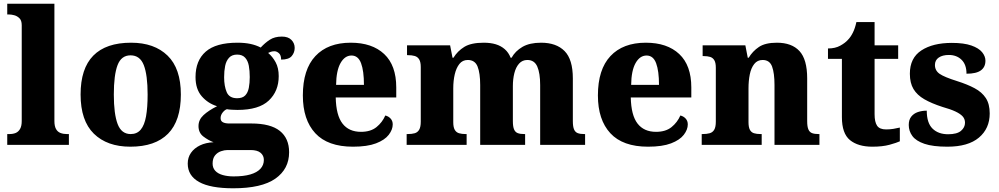

<svg xmlns="http://www.w3.org/2000/svg" viewBox="-20 -780 5378 1034"><path d="M19 0V-58H30Q50 -58 64.5 -64Q79 -70 88 -85.5Q97 -101 97 -128V-644Q97 -670 84.5 -682Q72 -694 56.5 -698Q41 -702 30 -702H19V-760H273V-128Q273 -101 281.5 -85.5Q290 -70 305.5 -64Q321 -58 340 -58H351V0Z M682 10Q557 10 485.5 -60Q414 -130 414 -271Q414 -411 482.5 -480.5Q551 -550 686 -550Q811 -550 882.5 -480.5Q954 -411 954 -271Q954 -130 885 -60Q816 10 682 10ZM684 -58Q718 -58 738 -82Q758 -106 766.5 -153.5Q775 -201 775 -271Q775 -376 754.5 -429Q734 -482 683 -482Q633 -482 613 -429Q593 -376 593 -271Q593 -166 613.5 -112Q634 -58 684 -58Z M1236 234Q1113 234 1052 200Q991 166 991 101Q991 68 1008.5 43Q1026 18 1057 3Q1088 -12 1130 -14Q1101 -25 1075 -45Q1049 -65 1049 -101Q1049 -135 1076 -160Q1103 -185 1149 -208Q1100 -223 1066.5 -261.5Q1033 -300 1033 -365Q1033 -454 1088 -502Q1143 -550 1259 -550Q1298 -550 1328.5 -543.5Q1359 -537 1384 -524Q1407 -549 1433 -566Q1459 -583 1498 -583Q1532 -583 1549.5 -565Q1567 -547 1567 -522Q1567 -497 1551 -478Q1535 -459 1494 -459Q1494 -483 1482 -493.5Q1470 -504 1458 -504Q1447 -504 1438.5 -501Q1430 -498 1424 -495Q1448 -475 1464.5 -444.5Q1481 -414 1481 -370Q1481 -289 1427.5 -238.5Q1374 -188 1259 -188Q1249 -188 1229.5 -189Q1210 -190 1202 -192Q1190 -188 1179 -174Q1168 -160 1168 -144Q1168 -128 1180.5 -121.5Q1193 -115 1214 -115H1333Q1437 -115 1487 -75Q1537 -35 1537 40Q1537 130 1463 182Q1389 234 1236 234ZM1238 170Q1292 170 1328 159.5Q1364 149 1382.5 129Q1401 109 1401 81Q1401 58 1383.5 43Q1366 28 1329 28H1205Q1189 28 1170 34.5Q1151 41 1138 57Q1125 73 1125 101Q1125 124 1139 139.5Q1153 155 1179 162.5Q1205 170 1238 170ZM1257 -251Q1286 -251 1300.5 -266Q1315 -281 1320 -307Q1325 -333 1325 -365Q1325 -399 1320 -426Q1315 -453 1300 -469.5Q1285 -486 1257 -486Q1229 -486 1213.5 -469Q1198 -452 1192.5 -425Q1187 -398 1187 -364Q1187 -316 1201 -283.5Q1215 -251 1257 -251Z M1881 10Q1745 10 1678 -62.5Q1611 -135 1611 -266Q1611 -406 1678.5 -478Q1746 -550 1869 -550Q1984 -550 2049 -489Q2114 -428 2114 -309V-255H1788Q1790 -159 1824.5 -114.5Q1859 -70 1924 -70Q1976 -70 2007.5 -95.5Q2039 -121 2055 -158Q2072 -154 2083.5 -141.5Q2095 -129 2095 -110Q2095 -82 2073.5 -54Q2052 -26 2005 -8Q1958 10 1881 10ZM1940 -323Q1940 -398 1924.5 -439.5Q1909 -481 1873 -481Q1837 -481 1814 -440.5Q1791 -400 1790 -323Z M2170 0V-58H2175Q2198 -58 2213.5 -62.5Q2229 -67 2237.5 -81.5Q2246 -96 2246 -125V-419Q2246 -446 2237.5 -460Q2229 -474 2213.5 -478.5Q2198 -483 2176 -483H2172V-536H2404L2417 -469H2422Q2444 -505 2480.5 -527.5Q2517 -550 2585 -550Q2622 -550 2650 -541.5Q2678 -533 2698.5 -515Q2719 -497 2730 -469H2735Q2755 -505 2793.5 -527.5Q2832 -550 2894 -550Q2976 -550 3020.5 -505Q3065 -460 3065 -358V-128Q3065 -98 3071.5 -83Q3078 -68 3091.5 -63Q3105 -58 3127 -58H3131V0H2889V-322Q2889 -386 2873.5 -421.5Q2858 -457 2820 -457Q2793 -457 2775.5 -437.5Q2758 -418 2750 -386Q2742 -354 2742 -316V-128Q2742 -98 2748.5 -83Q2755 -68 2768.5 -63Q2782 -58 2804 -58H2808V0H2566V-322Q2566 -386 2552 -421.5Q2538 -457 2499 -457Q2471 -457 2454 -435.5Q2437 -414 2429 -379.5Q2421 -345 2421 -304V-122Q2421 -95 2429 -81Q2437 -67 2452 -62.5Q2467 -58 2489 -58H2493V0Z M3470 10Q3334 10 3267 -62.5Q3200 -135 3200 -266Q3200 -406 3267.5 -478Q3335 -550 3458 -550Q3573 -550 3638 -489Q3703 -428 3703 -309V-255H3377Q3379 -159 3413.5 -114.5Q3448 -70 3513 -70Q3565 -70 3596.5 -95.5Q3628 -121 3644 -158Q3661 -154 3672.5 -141.5Q3684 -129 3684 -110Q3684 -82 3662.5 -54Q3641 -26 3594 -8Q3547 10 3470 10ZM3529 -323Q3529 -398 3513.5 -439.5Q3498 -481 3462 -481Q3426 -481 3403 -440.5Q3380 -400 3379 -323Z M3759 0V-58H3763Q3786 -58 3802 -62.5Q3818 -67 3826.5 -81.5Q3835 -96 3835 -125V-415Q3835 -442 3827 -455.5Q3819 -469 3804.5 -473.5Q3790 -478 3768 -478H3764V-536H3994L4007 -469H4012Q4033 -504 4067 -527Q4101 -550 4164 -550Q4244 -550 4285.5 -505Q4327 -460 4327 -358V-128Q4327 -98 4333.5 -83Q4340 -68 4353.5 -63Q4367 -58 4389 -58H4393V0H4151V-322Q4151 -386 4138 -421.5Q4125 -457 4087 -457Q4059 -457 4042 -435.5Q4025 -414 4018 -379.5Q4011 -345 4011 -304V-122Q4011 -95 4018.5 -81Q4026 -67 4040.5 -62.5Q4055 -58 4077 -58H4082V0Z M4678 10Q4601 10 4557.5 -25.5Q4514 -61 4514 -149V-463H4439V-519Q4478 -519 4505 -534Q4532 -549 4546 -565Q4561 -580 4573 -604Q4585 -628 4592 -661H4690V-536H4817V-463H4690V-165Q4690 -123 4703.5 -103Q4717 -83 4752 -83Q4772 -83 4791 -86Q4810 -89 4826 -93V-19Q4809 -11 4771 -0.5Q4733 10 4678 10Z M5082 10Q5004 10 4958.5 -5.5Q4913 -21 4893.5 -47.5Q4874 -74 4874 -107Q4874 -135 4887.5 -152Q4901 -169 4923 -176.5Q4945 -184 4971 -184Q4971 -118 5002 -87.5Q5033 -57 5086 -57Q5134 -57 5155.5 -75.5Q5177 -94 5177 -119Q5177 -139 5164.5 -153Q5152 -167 5125.5 -179.5Q5099 -192 5056 -204Q4997 -223 4958 -245.5Q4919 -268 4899.5 -300.5Q4880 -333 4880 -383Q4880 -468 4942 -508.5Q5004 -549 5106 -549Q5171 -549 5211 -535Q5251 -521 5269 -499Q5287 -477 5287 -453Q5287 -419 5262.5 -401Q5238 -383 5185 -383Q5185 -432 5158.5 -458Q5132 -484 5090 -484Q5056 -484 5035.5 -470Q5015 -456 5015 -430Q5015 -400 5040 -382.5Q5065 -365 5135 -343Q5189 -326 5228.5 -305Q5268 -284 5289 -252Q5310 -220 5310 -169Q5310 -88 5252 -39Q5194 10 5082 10Z"/></svg>

Font: Noto Rashi Hebrew ExtraBold
Style: Regular
Weight: 800
Version: Version 1.006